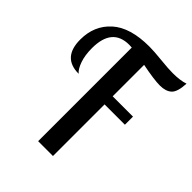

<svg xmlns="http://www.w3.org/2000/svg" viewBox="-210 -870 989 989"><g transform="rotate(45 284.5 -375.0)"><path d="M21 -524Q21 -625 90 -687.5Q159 -750 299 -750Q333 -750 390 -744Q447 -738 480 -738Q534 -738 569 -750Q566 -687 543.5 -666.5Q521 -646 479 -646Q436 -646 346 -664V-435H494V-376H346V0H238V-682Q231 -683 219 -683Q95 -683 95 -535Q95 -484 108 -446.5Q121 -409 140 -393Q21 -393 21 -524Z"/></g></svg>

Font: Lobster Two
Style: Regular
Weight: 400
Designer: Pablo Impallari
Foundry: Pablo Impallari. www.impallari.com
Version: Version 1.006